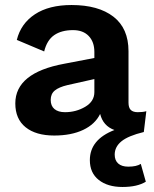

<svg xmlns="http://www.w3.org/2000/svg" viewBox="-20 -530 614 765"><path d="M541 123 561 194Q527 215 468 215Q409 215 373.5 187Q338 159 338 108Q338 26 436 -12Q391 -28 379 -76Q359 -35 311.5 -12.5Q264 10 196 10Q123 10 82 -23Q41 -56 41 -118Q41 -240 236 -276L356 -299V-323Q356 -363 333.5 -386.5Q311 -410 271 -410Q225 -410 196 -390Q167 -370 156 -325L47 -371Q63 -436 119 -473Q175 -510 265 -510Q372 -510 432 -463.5Q492 -417 492 -326V-121Q492 -101 501 -92Q510 -83 529 -83Q550 -83 563 -87L553 -4Q491 11 464 33Q437 55 437 86Q437 109 451 121.5Q465 134 491 134Q524 134 541 123ZM356 -163V-215L249 -191Q215 -183 198.5 -169.5Q182 -156 182 -132Q182 -108 197 -95.5Q212 -83 239 -83Q283 -83 319.5 -104.5Q356 -126 356 -163Z"/></svg>

Font: Work Sans SemiBold
Style: Regular
Weight: 600
Designer: Wei Huang
Foundry: Wei Huang
Version: Version 1.500